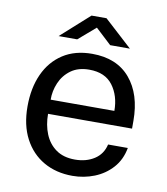

<svg xmlns="http://www.w3.org/2000/svg" viewBox="-80 -757 725 834"><g transform="rotate(10 283.0 -340.0)"><path d="M144.5 -237Q144.5 -188 160.8 -148.2Q177 -108.5 210 -85Q243 -61.5 293.5 -61.5Q343 -61.5 378.8 -84.5Q414.5 -107.5 424.5 -151H511.5Q502 -98.5 469.8 -62.5Q437.5 -26.5 391.5 -8.2Q345.5 10 295 10Q223 10 168 -21.5Q113 -53 82 -112Q51 -171 51 -253.5Q51 -335 79 -396.5Q107 -458 160 -492.5Q213 -527 288.5 -527Q397.5 -527 456.2 -457.8Q515 -388.5 515 -271V-237ZM145 -299.5H426Q426 -366 392 -411.5Q358 -457 288 -457Q239.5 -457 207.5 -433.8Q175.5 -410.5 160 -374.2Q144.5 -338 145 -299.5ZM358.5 -577.5 288.5 -642.5 213 -577.5H131L256.5 -690H322.5L445.5 -577.5Z"/></g></svg>

Font: Public Sans
Style: Regular
Weight: 400
Designer: The Public Sans project authors (U.S. Web Design System). Libre Franklin designed by Pablo Impallari and Rodrigo Fuenzal
Version: Version 1.008; ttfautohint (v1.8.1) -l 8 -r 50 -G 200 -x 14 